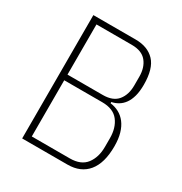

<svg xmlns="http://www.w3.org/2000/svg" viewBox="-164 -819 891 941"><g transform="rotate(30 281.5 -349.0)"><path d="M94 -698H333Q402 -698 440.5 -657.5Q479 -617 479 -526Q479 -488 471.5 -461Q464 -434 451 -416Q438 -398 420.5 -387.5Q403 -377 383 -373V-366Q409 -363 431.5 -351Q454 -339 470.5 -317.5Q487 -296 496 -265Q505 -234 505 -192Q505 -98 465 -49Q425 0 350 0H94ZM130 -32H345Q408 -32 437 -70Q466 -108 466 -167V-216Q466 -275 437 -312.5Q408 -350 345 -350H130ZM130 -382H330Q387 -382 413.5 -414.5Q440 -447 440 -500V-549Q440 -601 413.5 -633.5Q387 -666 330 -666H130Z"/></g></svg>

Font: IBM Plex Sans Condensed ExtraLight
Style: Regular
Weight: 200
Width: 3
Designer: Mike Abbink, Paul van der Laan, Pieter van Rosmalen
Foundry: Bold Monday
Version: Version 1.3